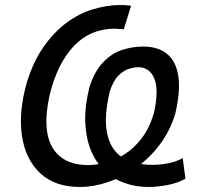

<svg xmlns="http://www.w3.org/2000/svg" viewBox="-20 -734 785 763"><path d="M297 9Q199 9 140.5 -45Q82 -99 67.5 -192.5Q53 -286 86 -404Q111 -487 152 -546Q193 -605 243 -642.5Q293 -680 349 -697Q405 -714 459 -714Q475 -714 484.5 -713Q494 -712 501 -711L472 -618Q461 -618 451 -619Q441 -620 434 -620Q398 -620 362 -608.5Q326 -597 292.5 -569Q259 -541 231 -494.5Q203 -448 183 -379Q158 -283 166.5 -216Q175 -149 217 -113.5Q259 -78 331 -78Q363 -78 401 -88Q439 -98 476 -121.5Q513 -145 543.5 -185Q574 -225 592 -286Q612 -378 593 -422.5Q574 -467 529 -467Q514 -467 492.5 -460.5Q471 -454 450.5 -433.5Q430 -413 416 -370Q392 -267 406 -202.5Q420 -138 466 -108.5Q512 -79 585 -79Q605 -79 626.5 -81.5Q648 -84 668.5 -90Q689 -96 706 -106L717 -24Q688 -7 647 1Q606 9 570 9Q518 9 473 -7.5Q428 -24 394.5 -56.5Q361 -89 341.5 -136Q322 -183 319 -246Q316 -309 335 -386Q354 -448 388 -484.5Q422 -521 463.5 -535Q505 -549 548 -549Q610 -549 645.5 -518.5Q681 -488 689 -428.5Q697 -369 676 -280Q655 -213 615 -159.5Q575 -106 522 -68.5Q469 -31 411 -11Q353 9 297 9Z"/></svg>

Font: Nunito Sans 7pt Condensed SemiBold
Style: Italic
Weight: 600
Width: 3
Italic angle: -9°
Designer: Vernon Adams
Foundry: Vernon Adams
Version: Version 3.101;gftools[0.9.27]